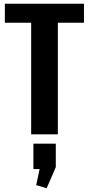

<svg xmlns="http://www.w3.org/2000/svg" viewBox="-20 -720 477 1029"><path d="M430 -700V-598H220L290 -659V0H147V-659L215 -598H6V-700ZM279 50V176L230 289L174 272L210 104L272 186H159V50Z"/></svg>

Font: Pathway Extreme Condensed
Style: Bold
Weight: 700
Width: 3
Version: Version 1.001;gftools[0.9.26]